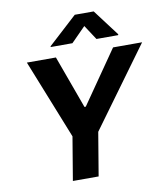

<svg xmlns="http://www.w3.org/2000/svg" viewBox="-100 -1038 979 1121"><g transform="rotate(-10 389.5 -477.0)"><path d="M377.5 -792.6 463.1 -879.3 519.9 -792.6H648.8L649.9 -797.6L532 -953.8H419.7L249.3 -797.6L248.2 -792.6ZM95.9 -727.3 283.4 -257.1 240.4 0H393.1L436.1 -257.1L779.1 -727.3H606.9L389.9 -414.1H382.1L268.1 -727.3Z"/></g></svg>

Font: TID UI
Style: Bold Italic
Weight: 700
Italic angle: -9.39999°
Designer: The TID Project Authors
Foundry: Bakken & Bæck
Version: Version 1.001;hotconv 1.0.109;makeotfexe 2.5.65596